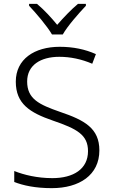

<svg xmlns="http://www.w3.org/2000/svg" viewBox="-20 -967 586 997"><path d="M250 -788H306C330 -831 389 -898 426 -937V-947H385C349 -917 309 -875 277 -838C247 -875 208 -917 172 -947H131V-937C168 -898 225 -831 250 -788ZM496 -186C496 -301 419 -343 292 -386C183 -424 121 -453 121 -544C121 -628 190 -672 288 -672C345 -672 403 -660 459 -636L478 -686C422 -711 360 -724 290 -724C159 -724 62 -660 62 -543C62 -428 135 -382 254 -341C380 -298 437 -267 437 -182C437 -89 361 -42 252 -42C173 -42 104 -59 54 -79V-22C100 -4 163 10 249 10C392 10 496 -58 496 -186Z"/></svg>

Font: Noto Sans Khmer UI Light
Style: Regular
Weight: 300
Designer: Danh Hong and the Monotype Design Team
Foundry: Monotype Imaging Inc.
Version: Version 2.002